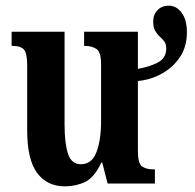

<svg xmlns="http://www.w3.org/2000/svg" viewBox="-20 -648 687 678"><path d="M209 10Q146 10 111 -37.5Q76 -85 76 -187V-417Q76 -460 64.5 -473Q53 -486 24 -486H21V-536H208V-208Q208 -143 220 -105.5Q232 -68 266 -68Q304 -68 320.5 -110.5Q337 -153 337 -224V-420Q337 -465 320 -475.5Q303 -486 280 -486H277V-536H467V-405Q505 -411 536 -426.5Q567 -442 567 -477Q567 -493 560 -502Q553 -511 544 -519Q535 -527 528 -539Q521 -551 521 -572Q521 -597 536.5 -612.5Q552 -628 576 -628Q603 -628 621.5 -603Q640 -578 640 -534Q640 -483 615.5 -446.5Q591 -410 551.5 -388Q512 -366 467 -362V-114Q467 -70 482 -60Q497 -50 520 -50H527V0H360L341 -74H338Q313 -21 280.5 -5.5Q248 10 209 10Z"/></svg>

Font: Noto Serif ExtraCondensed
Style: Bold
Weight: 700
Width: 2
Designer: Monotype Design Team
Foundry: Monotype Imaging Inc.
Version: Version 2.014; ttfautohint (v1.8.4.7-5d5b)